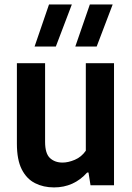

<svg xmlns="http://www.w3.org/2000/svg" viewBox="-20 -828 589 858"><path d="M221.5 9.5Q174 9.5 136.5 -9.5Q99 -28.5 77.2 -71.2Q55.5 -114 55.5 -186V-545.5H181.5V-194.5Q181.5 -142 203.2 -121.8Q225 -101.5 259.5 -101.5Q285 -101.5 314.5 -114Q344 -126.5 363.5 -154.5V-545.5H489.5V0H384.5L375.5 -57H369.5Q310 9.5 221.5 9.5ZM316.5 -620 381.5 -808H483.5L412 -620ZM134.5 -620 199 -808H301L229.5 -620Z"/></svg>

Font: Encode Sans SemiCondensed SemiCondensed SemiBold
Style: Regular
Weight: 600
Width: 4
Designer: Multiple Designers
Foundry: Impallari Type
Version: Version 3.000; ttfautohint (v1.8.3) -l 8 -r 50 -G 200 -x 14 